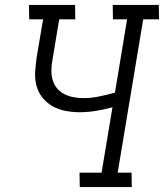

<svg xmlns="http://www.w3.org/2000/svg" viewBox="-20 -755 662 775"><path d="M302 0 301 -58H390L434 -322Q401 -313 367.5 -307.5Q334 -302 301 -302Q272 -302 244 -307.5Q216 -313 192 -326.5Q168 -340 151 -361.5Q134 -383 127 -410Q120 -437 122 -466Q124 -495 128 -524L154 -677H98L97 -735H283L284 -677H219L192 -515Q188 -494 187.5 -473.5Q187 -453 192 -434Q197 -415 209 -400Q221 -385 238 -376Q255 -367 275 -363Q295 -359 316 -359Q348 -359 379.5 -365.5Q411 -372 444 -381L493 -677H436L435 -735H621L622 -677H558L455 -58H511L512 0Z"/></svg>

Font: Iosevka Etoile Light
Style: Italic
Weight: 300
Italic angle: -9°
Designer: Belleve Invis
Foundry: Belleve Invis
Version: Version 22.1.2; ttfautohint (v1.8.4)